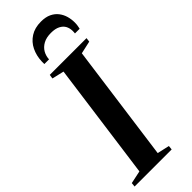

<svg xmlns="http://www.w3.org/2000/svg" viewBox="-332 -1002 1027 1027"><g transform="rotate(-45 181.0 -489.0)"><path d="M-15.5 0 -13 -23.5 60 -39 150.5 -703.5 82.5 -719.5 86 -743H364L361 -719.5L289 -703.5L198.5 -39L267.5 -23.5L265 0ZM254 -978Q289.5 -978 313.2 -966.5Q337 -955 351.5 -936Q366 -917 372.5 -894Q379 -871 379 -847Q379 -833.5 377.2 -823.2Q375.5 -813 373.5 -804.5H338Q338.5 -808 338.8 -812.2Q339 -816.5 339 -825Q338.5 -844.5 329.8 -860.8Q321 -877 301.2 -887.2Q281.5 -897.5 249 -897.5Q214.5 -897.5 191 -884.8Q167.5 -872 155.2 -850.8Q143 -829.5 142 -804.5H106.5Q106.5 -809.5 106.5 -813.8Q106.5 -818 106.5 -824Q108 -866.5 125 -901.5Q142 -936.5 174.5 -957.2Q207 -978 254 -978Z"/></g></svg>

Font: Merriweather 120pt SemiBold
Style: Italic
Weight: 600
Italic angle: -7.8°
Version: Version 2.101